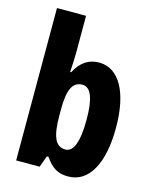

<svg xmlns="http://www.w3.org/2000/svg" viewBox="-115 -838 742 925"><g transform="rotate(15 255.5 -375.0)"><path d="M198 -578V-760H53V0H170L191 -57H199C235 -5 266 10 315 10C418 10 477 -99 477 -276C477 -454 417 -559 318 -559C268 -559 228 -535 199 -479H194C197 -524 198 -557 198 -578ZM267 -435C310 -435 330 -382 330 -278C330 -165 308 -112 268 -112C219 -112 198 -157 198 -263V-293C198 -386 216 -435 267 -435Z"/></g></svg>

Font: Noto Sans Armenian ExtraCondensed ExtraBold
Style: Regular
Weight: 800
Width: 2
Designer: Monotype Design Team
Foundry: Monotype Imaging Inc.
Version: Version 2.008